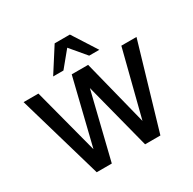

<svg xmlns="http://www.w3.org/2000/svg" viewBox="-157 -874 1037 1034"><g transform="rotate(-30 361.0 -357.0)"><path d="M309.1 -714.4H403.8L500 -564H437L356 -660.2L276.9 -564H212.9ZM554.2 0H459L353 -411.1L252 0H158.2L5.9 -523.9H98.1L205.1 -116.2L305.2 -523.9H407.2L509.8 -116.2L613.8 -523.9H708Z"/></g></svg>

Font: SolaimanLipi
Style: Normal
Weight: 400
Designer: Solaiman Karim
Foundry: Al Mamun Sumon
Version: Version 2.000